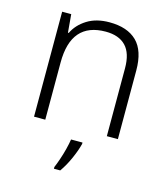

<svg xmlns="http://www.w3.org/2000/svg" viewBox="-113 -631 822 940"><g transform="rotate(15 298.0 -160.5)"><path d="M326 -542Q417 -542 465 -495Q513 -448 513 -348V0H457V-344Q457 -420 422 -456.5Q387 -493 320 -493Q145 -493 145 -290V0H88V-532H134L142 -440H146Q167 -484 213 -513Q259 -542 326 -542ZM350 68Q342 101 323 144Q304 187 280 221H248V212Q255 196 264.5 168.5Q274 141 281.5 111.5Q289 82 292 61H350Z"/></g></svg>

Font: Noto Sans Cherokee Light
Style: Regular
Weight: 300
Designer: Monotype Design Team
Foundry: Monotype Imaging Inc.
Version: Version 2.001; ttfautohint (v1.8.4.7-5d5b)